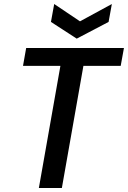

<svg xmlns="http://www.w3.org/2000/svg" viewBox="-20 -933 635 953"><path d="M94.2 -606 109.9 -694.8H595.2L579.1 -606H394L287.1 0H172.9L279.8 -606ZM377 -827.1 535.2 -913.1 519 -824.2 360.8 -741.2 232.9 -824.2 249 -913.1Z"/></svg>

Font: SVN-Poppins Medium
Style: Italic
Weight: 500
Italic angle: -10°
Designer: Ninad Kale (Devanagari), Jonny Pinhorn (Latin)
Foundry: Indian Type Foundry
Version: Version 3.002 2017